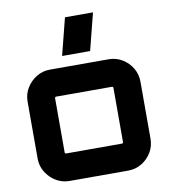

<svg xmlns="http://www.w3.org/2000/svg" viewBox="-90 -908 872 985"><g transform="rotate(-10 346.0 -415.5)"><path d="M192 0Q154 0 122 -19.5Q90 -39 70.5 -71Q51 -103 51 -141V-439Q51 -477 70.5 -509Q90 -541 122 -560.5Q154 -580 192 -580H498Q537 -580 569 -560.5Q601 -541 620 -509Q639 -477 639 -439V-141Q639 -103 620 -71Q601 -39 569 -19.5Q537 0 498 0H192ZM199 -142H491Q493 -142 495 -144Q497 -146 497 -148V-432Q497 -434 495 -436Q493 -438 491 -438H199Q197 -438 195 -436Q193 -434 193 -432V-148Q193 -146 195 -144Q197 -142 199 -142ZM266 -638 315 -831H461L412 -638Z"/></g></svg>

Font: Orbitron ExtraBold
Style: Regular
Weight: 800
Designer: Matt McInerney
Foundry: The League of Moveable Type
Version: Version 2.001